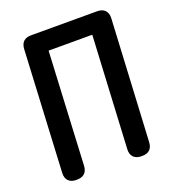

<svg xmlns="http://www.w3.org/2000/svg" viewBox="-147 -896 935 1045"><g transform="rotate(-20 320.5 -374.0)"><path d="M181 -20 214 -675H467L433 -24C431 15 453 38 492 38H497C535 38 556 19 558 -20L595 -724C597 -763 575 -786 536 -786H153C115 -786 94 -767 92 -728L56 -24C54 15 76 38 115 38H119C157 38 179 19 181 -20Z"/></g></svg>

Font: 寒蝉团圆体 Round
Style: Regular
Weight: 500
Designer: 寒蝉字型
Version: Version 2.700;Glyphs 3.1.1 (3135)